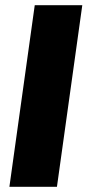

<svg xmlns="http://www.w3.org/2000/svg" viewBox="-20 -715 335 735"><path d="M198 0H16L113 -695H295Z"/></svg>

Font: Trujillo ExtraBold
Style: Italic
Weight: 800
Italic angle: -8°
Designer: Fira Sans original fonts by bBox Type GmbH, Carrois Corporate GbR, & Edenspiekermann AG / Changes by Cristiano Sobral
Foundry: Fira Sans original fonts by bBox Type GmbH, Carrois Corporate GbR, & Edenspiekermann AG / Changes by Cristiano Sobral
Version: Version 4.301;July 28, 2020;FontCreator 13.0.0.2655 64-bit